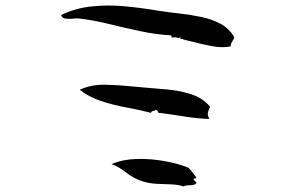

<svg xmlns="http://www.w3.org/2000/svg" viewBox="-20 -691 1040 689"><path d="M820 -559Q821 -556 819 -552Q817 -548 815 -545Q812 -540 809.5 -535Q807 -530 809 -525Q780 -518 740.5 -525.5Q701 -533 668 -542Q659 -544 651 -546Q643 -548 636 -550Q636 -552 632 -551Q630 -551 628 -551.5Q626 -552 628 -559Q624 -555 621.5 -554.5Q619 -554 616 -556Q614 -556 610 -557Q606 -558 600 -556Q595 -555 595 -562Q595 -564 595 -564Q541 -567 484 -579Q427 -591 370.5 -605Q314 -619 261 -625Q257 -625 252 -625Q247 -625 241 -624Q228 -623 216 -624Q204 -625 199 -637Q251 -662 309 -668Q367 -674 427 -668.5Q487 -663 545 -653Q584 -647 624.5 -642.5Q665 -638 703 -630Q741 -622 771.5 -605.5Q802 -589 820 -559ZM734 -308Q732 -304 730 -299Q726 -289 725.5 -283.5Q725 -278 731 -264Q685 -266 641.5 -273Q598 -280 553 -286Q549 -283 548 -288Q547 -290 545.5 -293Q544 -296 539 -297Q535 -293 529 -292.5Q523 -292 522 -286Q480 -297 433 -305.5Q386 -314 342.5 -328.5Q299 -343 266 -369Q308 -388 356.5 -387Q405 -386 453 -381Q461 -380 469.5 -379.5Q478 -379 486 -378Q532 -374 579 -370Q626 -366 667 -352.5Q708 -339 734 -308ZM684 -33Q679 -28 672 -27Q665 -26 658 -26Q653 -26 648 -25.5Q643 -25 639 -22Q617 -29 591.5 -29.5Q566 -30 540 -31.5Q514 -33 489 -41Q459 -51 432.5 -72Q406 -93 380 -102Q419 -119 469.5 -120.5Q520 -122 570 -113Q620 -104 656 -89Q664 -81 670 -73.5Q676 -66 684 -55Q685 -50 677 -50Q675 -50 675 -50Q674 -47 676.5 -44.5Q679 -42 681 -40Q687 -35 684 -33Z"/></svg>

Font: Yuji Boku
Style: Regular
Weight: 400
Designer: Kataoka Yuji
Foundry: Kinuta Font Factory
Version: Version 3.002